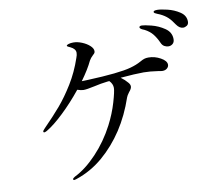

<svg xmlns="http://www.w3.org/2000/svg" viewBox="-87 -929 1174 1028"><g transform="rotate(-10 500.0 -415.0)"><path d="M982 -735Q982 -720 972 -713.5Q962 -707 952 -707Q932 -707 916 -730Q899 -756 883 -771Q867 -786 842 -798Q835 -801 827.5 -804Q820 -807 815 -810Q810 -813 810 -817Q810 -825 831 -825Q849 -825 885 -816.5Q921 -808 951.5 -788Q982 -768 982 -735ZM890 -656Q890 -639 880 -630.5Q870 -622 857 -622Q846 -622 835 -628Q824 -634 818 -648Q805 -677 789 -697Q773 -717 746 -731Q743 -732 735.5 -735.5Q728 -739 724.5 -742.5Q721 -746 721 -749Q721 -757 735 -757Q748 -757 786 -747.5Q824 -738 857 -715.5Q890 -693 890 -656ZM837 -526Q837 -515 827.5 -506.5Q818 -498 802 -498Q796 -498 781 -501Q734 -508 701 -508Q656 -508 575 -501Q597 -485 611 -468Q621 -457 621 -446Q621 -434 606 -417Q594 -401 591 -392Q559 -298 510 -223Q460 -147 394.5 -91Q329 -35 248 -8Q240 -5 237 -5Q230 -5 230 -10Q230 -15 242 -22Q303 -52 363.5 -116Q424 -180 466 -261Q496 -319 513 -377Q530 -435 530 -454Q530 -476 512 -494L501 -493Q466 -489 427 -480Q386 -471 368 -471Q356 -471 335 -478Q285 -416 231 -364.5Q177 -313 136 -289Q126 -284 123 -284Q117 -284 117 -289Q117 -294 128 -305Q183 -361 221 -405.5Q259 -450 297 -511.5Q335 -573 360 -647Q366 -662 366 -674Q366 -695 339 -708Q336 -710 328.5 -713Q321 -716 321 -720Q321 -724 332 -727.5Q343 -731 358 -731Q380 -731 404.5 -721Q429 -711 445.5 -696Q462 -681 462 -666Q462 -660 459.5 -656Q457 -652 451 -647Q436 -633 429 -620Q409 -577 367 -519L399 -520Q572 -527 636 -545Q669 -554 694 -568Q708 -576 717.5 -579Q727 -582 740 -582Q774 -582 805.5 -564.5Q837 -547 837 -526Z"/></g></svg>

Font: Shippori Mincho
Style: Regular
Weight: 400
Designer: FONTDASU
Foundry: FONTDASU / Google Inc. / but / Adobe
Version: Version 3.110; ttfautohint (v1.8.3)